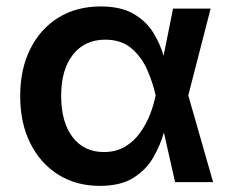

<svg xmlns="http://www.w3.org/2000/svg" viewBox="-20 -573 724 604"><path d="M293.9 11.7Q219.2 11.7 162.8 -23.9Q106.4 -59.6 75 -123Q43.5 -186.5 43.5 -271Q43.5 -355.5 75.2 -418.9Q106.9 -482.4 163.8 -517.6Q220.7 -552.7 296.4 -552.7Q360.4 -552.7 400.1 -529.5Q439.9 -506.3 461.9 -470.7Q483.9 -435.1 494.6 -397.5L524.4 -545.9H642.6L572.3 -272.9L650.4 0H530.8L495.6 -156.2Q484.9 -117.7 462.9 -78.9Q440.9 -40 400.6 -14.2Q360.4 11.7 293.9 11.7ZM469.7 -272.9 469.2 -274.4Q460.9 -312.5 443.4 -352.8Q425.8 -393.1 393.8 -420.7Q361.8 -448.2 311 -448.2Q246.6 -448.2 209.5 -401.1Q172.4 -354 172.4 -271.5Q172.4 -189 208.3 -141.8Q244.1 -94.7 306.6 -94.7Q344.7 -94.7 372.8 -111.3Q400.9 -127.9 420.4 -155Q439.9 -182.1 451.9 -212.9Q463.9 -243.7 469.2 -271.5Z"/></svg>

Font: Inter-SemiBold
Style: Regular
Weight: 600
Designer: Rasmus Andersson
Foundry: rsms
Version: Version 4.000;git-a52131595